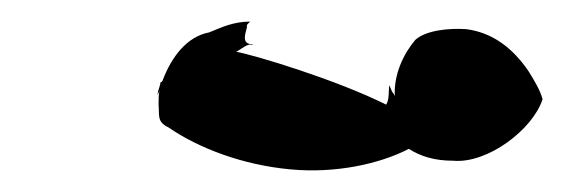

<svg xmlns="http://www.w3.org/2000/svg" viewBox="-20 -668 523 178"><path d="M128 -585C127 -580 127 -576 127 -571C128 -562 125 -555 136 -550C165 -530 206 -515 249 -511C291 -507 332 -516 359 -530C370 -523 383 -519 400 -519C432 -516 474 -548 483 -576C481 -584 475 -594 470 -602C455 -624 436 -638 412 -641C396 -642 375 -640 365 -631C354 -618 345 -599 346 -579L345 -581C343 -583 342 -587 341 -589C340 -584 341 -578 339 -573L338 -571C292 -594 216 -617 199 -620C203 -622 211 -629 214 -626V-627C203 -627 208 -638 209 -643C208 -645 211 -647 212 -648C197 -648 186 -643 174 -638C153 -634 139 -615 131 -594C131 -593 130 -593 130 -592H129L128 -588C127 -585 126 -582 126 -579C126 -581 128 -583 128 -585Z"/></svg>

Font: Charger Mayhem
Style: Obl
Weight: 400
Designer: Jasper
Foundry: Cannot Into Space Fonts
Version: Version 0.98